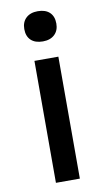

<svg xmlns="http://www.w3.org/2000/svg" viewBox="-84 -772 447 814"><g transform="rotate(-10 139.0 -365.0)"><path d="M89 0V-525H192V0ZM70 -665Q70 -695 88.5 -712.5Q107 -730 139 -730Q172 -730 190 -713Q208 -696 208 -665Q208 -635 189.5 -617.5Q171 -600 139 -600Q106 -600 88 -617Q70 -634 70 -665Z"/></g></svg>

Font: Easer Grotesk
Style: Regular
Weight: 400
Designer: Boardeaser, Bonnie Shaver-Troup, Thomas Jockin
Foundry: Lexend
Version: Version 1.008;Glyphs 3.1.2 (3151)